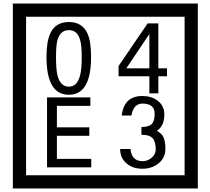

<svg xmlns="http://www.w3.org/2000/svg" viewBox="-20 -980 1195 1090"><path d="M1103 90H53V-960H1103ZM1028 15V-885H128V15ZM497 -656Q497 -442 371 -442Q244 -442 244 -656Q244 -744 265 -789Q294 -855 371 -855Q448 -855 477 -789Q497 -745 497 -656ZM444 -656Q444 -723 435 -752Q420 -809 371 -809Q322 -809 306 -752Q298 -723 298 -656Q298 -587 306 -553Q322 -488 371 -488Q419 -488 435 -554Q444 -587 444 -656ZM928 -547H879V-450H828V-547H653V-605L818 -847H879V-592H928ZM828 -592V-787L697 -592ZM498 -30H247V-427H493V-379H303V-257H487V-209H303V-78H498ZM919 -136Q919 -84 880.5 -53Q842 -22 789 -22Q734 -22 700 -51Q662 -82 662 -134H721Q727 -65 790 -65Q818 -65 841 -84.5Q864 -104 864 -132Q864 -177 846 -196Q828 -215 783 -215V-259Q825 -259 841.5 -276Q858 -293 858 -334Q858 -392 789 -392Q738 -392 726 -324H671Q684 -435 788 -435Q839 -435 874 -409Q913 -380 913 -330Q913 -265 871 -238Q895 -222 903 -210Q919 -185 919 -136Z"/></svg>

Font: Unicode BMP Fallback SIL
Style: Regular
Weight: 400
Foundry: NRSI, SIL International
Version: Version 5.1 Based on Unicode 5.1